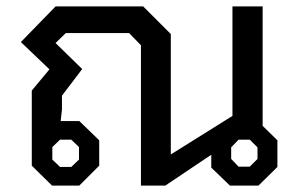

<svg xmlns="http://www.w3.org/2000/svg" viewBox="-20 -578 919 598"><path d="M844 -141V-58L785 0H696L638 -56V-96L495 0H419V-437L382 -475H185L153 -444L236 -363L173 -280V-237L169 -201H227L289 -141V-62L227 0H142L79 -62V-296L134 -362L45 -447L153 -558H426L512 -472V-97L704 -217V-558H798V-186ZM143 -120V-81L167 -58H202L226 -81V-120L202 -143H167ZM782 -119 758 -143H723L700 -119V-83L723 -59H758L782 -83Z"/></svg>

Font: Chakra Petch Medium
Style: Regular
Weight: 500
Designer: Katatrad Aksorn Co.,Ltd.
Foundry: Cadson Demak Co.,Ltd.
Version: Version 1.000; ttfautohint (v1.6)